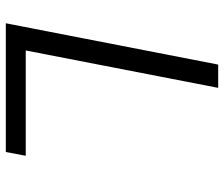

<svg xmlns="http://www.w3.org/2000/svg" viewBox="-75 -695 770 660"><g transform="rotate(90 310.0 -365.0)"><path d="M60 0H502.5L515.5 -68.5H153.5L282 -730H202Z"/></g></svg>

Font: Monaspace Neon Light
Style: Italic
Weight: 300
Italic angle: -11°
Designer: Riley Cran & the Lettermatic Team
Foundry: Lettermatic
Version: Version 1.200 (Monaspace Neon)